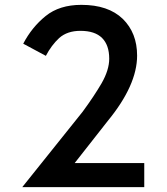

<svg xmlns="http://www.w3.org/2000/svg" viewBox="-20 -767 686 787"><path d="M318.4 -308.6Q365.2 -372.1 396.5 -425.8Q427.7 -480.5 427.7 -526.4Q427.7 -582 398.4 -611.3Q369.1 -640.6 309.6 -640.6Q255.9 -640.6 222.7 -611.3Q190.4 -581.1 168 -538.1Q136.7 -554.7 75.2 -587.9Q110.4 -655.3 167 -701.2Q223.6 -747.1 313.5 -747.1Q423.8 -747.1 483.4 -689.5Q542 -631.8 542 -539.1Q542 -418 421.9 -271.5Q377 -213.9 286.1 -98.6Q357.4 -98.6 571.3 -98.6Q571.3 -74.2 571.3 0Q446.3 0 71.3 0Q132.8 -77.1 318.4 -308.6Z"/></svg>

Font: Alata=Ham
Style: Regular
Weight: 400
Designer: Spyros Zevelakis, Eben Sorkin
Version: Version 1.004